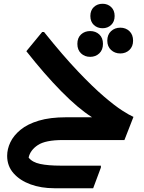

<svg xmlns="http://www.w3.org/2000/svg" viewBox="-20 -744 764 1020"><path d="M313 0Q222 0 181.5 26.5Q141 53 132 93Q151 118 193.5 127Q236 136 302 136H516V146L475 256H268Q199 256 142.5 235.5Q86 215 52 176.5Q18 138 18 84Q18 48 35 12Q52 -24 89 -54.5Q126 -85 186 -103Q246 -121 332 -121H469Q395 -168 305.5 -259Q216 -350 120 -472L204 -574H214Q315 -448 394 -365Q473 -282 531.5 -232Q590 -182 629 -157Q668 -132 689 -123L641 0ZM525 -594Q497 -594 478.5 -611.5Q460 -629 460 -659Q460 -689 478.5 -706.5Q497 -724 525 -724Q552 -724 570.5 -706.5Q589 -689 589 -659Q589 -629 570.5 -611.5Q552 -594 525 -594ZM619 -460Q590 -460 570 -478.5Q550 -497 550 -528Q550 -560 570 -578.5Q590 -597 619 -597Q648 -597 667.5 -578.5Q687 -560 687 -528Q687 -497 667.5 -478.5Q648 -460 619 -460ZM459 -442Q430 -442 410.5 -460.5Q391 -479 391 -511Q391 -543 410.5 -561Q430 -579 459 -579Q488 -579 507.5 -561Q527 -543 527 -511Q527 -479 507.5 -460.5Q488 -442 459 -442Z"/></svg>

Font: Kufam SemiBold
Style: Regular
Weight: 600
Designer: Wael Morcos, Artur Schmal
Foundry: Original Type
Version: Version 1.300; ttfautohint (v1.8.3)